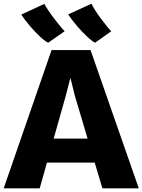

<svg xmlns="http://www.w3.org/2000/svg" viewBox="-29 -1019 771 1039"><path d="M186 0H-9L250 -748H461L722 0H525L483.5 -139H225ZM327 -501 261.5 -269H445L376 -501L352 -598ZM486 -788Q470 -795 443.2 -820Q416.5 -845 388.2 -877.8Q360 -910.5 340 -941L466 -999Q472.5 -984.5 486.8 -962.2Q501 -940 518.2 -917Q535.5 -894 550.5 -875.5Q565.5 -857 573 -850ZM232 -788Q215.5 -795 188.2 -820.2Q161 -845.5 133 -878.2Q105 -911 86 -940L211 -998Q218 -984 232.8 -962Q247.5 -940 265.2 -917Q283 -894 298.2 -875.5Q313.5 -857 321 -850Z"/></svg>

Font: Merriweather Sans ExtraBold
Style: Regular
Weight: 800
Designer: Eben Sorkin
Foundry: Eben Sorkin
Version: Version 2.001; ttfautohint (v1.8.3)